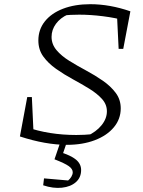

<svg xmlns="http://www.w3.org/2000/svg" viewBox="-20 -681 681 916"><path d="M75 -30 105 -75Q214 -37 344 -37Q383 -37 423 -41L395 -32Q439 -52 464.5 -83.5Q490 -115 490 -150Q490 -183 466.5 -209Q443 -235 405.5 -258Q368 -281 326.5 -303.5Q285 -326 247.5 -352.5Q210 -379 186.5 -411.5Q163 -444 163 -488Q163 -540 194 -579Q225 -618 281 -639.5Q337 -661 411 -661Q457 -661 505 -652.5Q553 -644 602 -627L581 -582Q531 -596 471.5 -603.5Q412 -611 358 -611Q336 -611 316 -610Q296 -609 279 -606L304 -612Q268 -596 247 -567.5Q226 -539 226 -505Q226 -470 249.5 -442Q273 -414 311 -390.5Q349 -367 391 -344.5Q433 -322 470.5 -296Q508 -270 532 -238Q556 -206 556 -164Q556 -113 523 -73.5Q490 -34 432 -12Q374 10 299 10Q249 10 192.5 0Q136 -10 75 -30ZM141 -26 75 -30 110 -218H132ZM546 -448 537 -632 602 -627 568 -448ZM186 203 190 170 305 180Q314 173 320.5 162Q327 151 327 141Q327 125 308 111.5Q289 98 240 79L262 43Q318 60 342.5 80.5Q367 101 367 130Q367 166 342 188Q317 210 275.5 214.5Q234 219 186 203ZM271 -12H302L271 79H240Z"/></svg>

Font: Piazzolla Thin ExtraLight
Style: Italic
Weight: 250
Italic angle: -11.3°
Version: Version 2.005